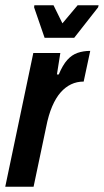

<svg xmlns="http://www.w3.org/2000/svg" viewBox="-30 -712 396 732"><path d="M-10 0 97 -510H200L187 -428H194Q209 -464 226.5 -483.5Q244 -503 266 -510.5Q288 -518 314 -518L289 -401Q263 -401 241 -390.5Q219 -380 201 -359.5Q183 -339 169 -306.5Q155 -274 146 -228L98 0ZM140 -568 100 -684 101 -692H174L208 -623L266 -692H346L344 -684L253 -568Z"/></svg>

Font: Saira ExtraCondensed
Style: Bold Italic
Weight: 700
Width: 2
Italic angle: -12°
Designer: Hector Gatti with collaboration of the Omnibus-Type team
Foundry: Omnibus-Type
Version: Version 1.101